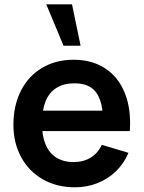

<svg xmlns="http://www.w3.org/2000/svg" viewBox="-20 -822 642 858"><path d="M40 -264.2Q40 -351.3 73.9 -417.2Q107.8 -483.2 168.8 -519.1Q229.7 -555 308.7 -555Q391.5 -555 450.7 -516Q509.9 -477.1 538.3 -404.9Q566.8 -332.8 560.1 -236.3H440.5V-280.3Q440.2 -339.5 426.6 -376.6Q413.1 -413.7 385.2 -431.7Q357.4 -449.7 313.7 -449.7Q264.8 -449.7 232.2 -429.2Q199.6 -408.8 183.5 -368.9Q167.5 -329 167.5 -270Q167.5 -215.2 183.5 -176.7Q199.6 -138.2 231.3 -118Q263.1 -97.8 308.7 -97.8Q352.7 -97.8 385.1 -117.6Q417.5 -137.4 435 -174.8L554.2 -139Q533.8 -90.9 497.7 -56.2Q461.5 -21.4 414.5 -3.2Q367.4 15 315.3 15Q234.3 15 171.9 -20.3Q109.5 -55.7 74.8 -119.3Q40 -182.9 40 -264.2ZM129.5 -327.5H501.2V-236.3H129.5ZM186.8 -802.5 263.9 -617.5H340.2L301.8 -802.5Z"/></svg>

Font: Tap Sans
Style: Regular
Weight: 400
Designer: Tap Payments
Foundry: Tap Payments
Version: Version 1.001;Glyphs 3.1.2 (3151)